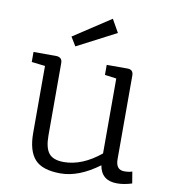

<svg xmlns="http://www.w3.org/2000/svg" viewBox="-89 -887 880 979"><g transform="rotate(10 350.5 -397.5)"><path d="M564 -541V-108Q564 -53 608 -53Q633 -53 649 -59L659 1Q618 14 582 14Q501 14 488 -63Q384 14 289.5 14Q195 14 156 -29.5Q117 -73 117 -165V-512L47 -520V-572H162Q196 -572 196 -541V-165Q196 -102 218.5 -74Q241 -46 296 -46Q391 -46 486 -124V-512L426 -520V-572H534Q564 -572 564 -541ZM454 -742 252 -637 224 -683 416 -809Z"/></g></svg>

Font: Fauna One
Style: Regular
Weight: 400
Version: Version 1.001